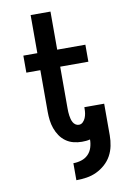

<svg xmlns="http://www.w3.org/2000/svg" viewBox="-102 -794 703 1067"><g transform="rotate(-10 250.0 -261.0)"><path d="M240 213V117Q263 117 285.5 110Q308 103 324 87Q340 71 347 48.5Q354 26 354 3Q343 6 331 7Q319 8 308 8Q284 8 260.5 2Q237 -4 217.5 -18Q198 -32 184.5 -52Q171 -72 163 -94.5Q155 -117 152 -141Q149 -165 149 -189V-424H70V-520H149V-735H261V-520H420V-424H261V-189Q261 -178 261.5 -168Q262 -158 263.5 -148Q265 -138 267.5 -128Q270 -118 275 -109Q280 -100 288.5 -94Q297 -88 308 -88Q321 -88 330.5 -97.5Q340 -107 345 -119Q350 -131 352 -144Q354 -157 354 -170V-179H466Q466 -177 466 -174.5Q466 -172 466 -169Q466 -167 466 -164.5Q466 -162 466 -159V0Q466 29 460 58.5Q454 88 440 113.5Q426 139 403.5 159Q381 179 354.5 191.5Q328 204 298.5 208.5Q269 213 240 213Z"/></g></svg>

Font: Iosevka SS08 Regular
Style: Bold
Weight: 700
Monospace: yes
Designer: Belleve Invis
Foundry: Belleve Invis
Version: Version 16.3.4; ttfautohint (v1.8.4)